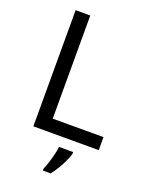

<svg xmlns="http://www.w3.org/2000/svg" viewBox="-170 -801 863 1109"><g transform="rotate(20 262.0 -246.5)"><path d="M97 0V-714H187V-80H499V0ZM364 70Q360 88 347.5 115.5Q335 143 318.5 171Q302 199 284 221H236V209Q244 192 252.5 165.5Q261 139 268 110.5Q275 82 277 61H364Z"/></g></svg>

Font: Noto Sans Ambassadori
Style: Regular
Weight: 400
Designer: Monotype Design Team
Foundry: Monotype Imaging Inc.
Version: Version 2.013